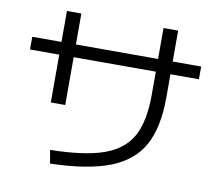

<svg xmlns="http://www.w3.org/2000/svg" viewBox="-83 -858 1105 973"><g transform="rotate(10 469.0 -371.0)"><path d="M681.6 -415V-758.8H756.8V-415Q756.8 -259.8 705.6 -167.5Q654.3 -75.2 540.5 -31.2Q426.8 12.7 234.4 17.6L222.7 -50.8Q399.4 -53.7 498 -88.9Q596.7 -124 639.2 -201.2Q681.6 -278.3 681.6 -415ZM184.6 -758.8H258.8V-288.1H184.6ZM34.2 -599.6H903.3V-534.2H34.2Z"/></g></svg>

Font: Pretendard JP Variable
Style: Regular
Weight: 400
Designer: Base glyphs from Inter by Rasmus Andersson; Hangul glyphs from Noto Sans CJK(Source Han Sans) by Jang Soo-young and Kang
Foundry: Kil Hyung-jin
Version: Version 1.307;Glyphs 3.2 (3192)